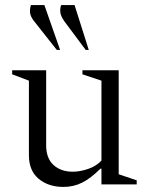

<svg xmlns="http://www.w3.org/2000/svg" viewBox="-20 -727 588 757"><path d="M230 10Q171 10 132.5 -22Q94 -54 94 -115V-409L28 -434V-450H162V-154Q162 -103 191 -76.5Q220 -50 267 -50Q295 -50 327.5 -61Q360 -72 380 -94V-409L305 -434V-450H448V-40L519 -16V0H380V-62H376Q338 -24 304 -7Q270 10 230 10ZM204 -530 114 -644Q100 -662 98.5 -677Q97 -692 102 -707H155L217 -530ZM318 -530 233 -644Q220 -663 218 -677.5Q216 -692 221 -707H274L330 -530Z"/></svg>

Font: Spectral Light
Style: Regular
Weight: 300
Designer: Jean-Baptiste Levee
Foundry: Production Type
Version: Version 2.001